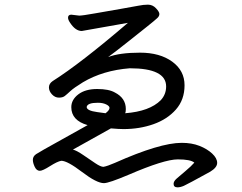

<svg xmlns="http://www.w3.org/2000/svg" viewBox="-20 -758 1040 824"><path d="M433 -272 397 -277Q352 -283 352 -299Q355 -317 400 -317Q421 -317 435.5 -310Q450 -303 450 -295Q450 -285 433 -272ZM742 46Q754 46 769 39.5Q784 33 882 -21Q912 -39 912 -59Q912 -79 890.5 -99Q869 -119 836 -132Q803 -145 760 -145Q666 -145 473 -59Q441 -45 424 -42Q412 -42 389 -57.5Q366 -73 337.5 -92.5Q309 -112 293 -116L456 -207Q491 -204 510 -204Q579 -204 638.5 -225Q698 -246 735 -288Q772 -330 772 -392Q772 -455 719 -493.5Q666 -532 581 -532Q493 -532 444 -513Q482 -541 536.5 -584.5Q591 -628 612.5 -645Q634 -662 639 -666.5Q644 -671 654 -679.5Q664 -688 664 -698Q664 -707 649.5 -722.5Q635 -738 615 -738Q596 -738 574 -733.5Q552 -729 496 -719.5Q440 -710 387 -700.5Q334 -691 320 -691L286 -695Q272 -695 272 -682Q272 -673 281 -660Q304 -625 331 -625L529 -660Q326 -486 206 -410Q190 -399 190 -383Q190 -367 203 -353Q216 -339 233 -339Q249 -339 258 -346Q267 -353 282 -367Q297 -381 336 -405Q422 -456 537 -465Q693 -465 693 -387Q693 -353 670 -328Q622 -280 517 -272Q520 -277 520 -290Q520 -337 473 -361Q447 -376 397 -376Q346 -376 316 -353Q286 -330 286 -298Q286 -241 356 -221Q339 -211 244 -158.5Q149 -106 135 -96.5Q121 -87 121 -72Q121 -59 129 -42Q137 -25 151 -25Q163 -25 194.5 -45Q226 -65 243 -68Q269 -68 332 -20Q395 28 426 28Q447 28 532 -8Q685 -74 743 -74Q798 -74 814 -60Q800 -44 775.5 -23.5Q751 -3 738 8.5Q725 20 725 31Q725 46 742 46Z"/></svg>

Font: LXGW WenKai TC
Style: Bold
Weight: 700
Designer: LXGW / Fontworks Inc.
Foundry: LXGW / Fontworks Inc.
Version: Version 1.330;April 28, 2024